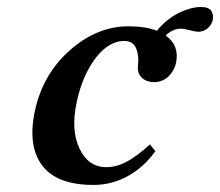

<svg xmlns="http://www.w3.org/2000/svg" viewBox="-20 -519 629 549"><path d="M546.9 -428.2Q539.1 -428.2 522.2 -432.6Q505.4 -437 497.1 -437Q474.1 -437 453.6 -417.5Q493.7 -388.7 483.4 -339.8Q481 -328.1 475.3 -318.1Q469.7 -308.1 461.9 -300.5Q454.1 -293 443.6 -288.6Q433.1 -284.2 421.4 -284.2Q397.9 -284.2 385 -297.4Q372.1 -310.5 374.5 -331.1Q377.9 -359.9 369.1 -380.9Q360.4 -401.9 334.5 -401.9Q307.6 -401.9 281.2 -381.6Q254.9 -361.3 232.7 -320.6Q210.4 -279.8 199.2 -226.1Q182.1 -146.5 207.5 -93.8Q232.9 -41 283.7 -41Q312 -41 340.6 -55.7Q369.1 -70.3 408.7 -106L424.3 -86.9Q391.6 -41 345.7 -15.6Q299.8 9.8 247.1 9.8Q142.6 9.8 100.6 -45.9Q58.6 -101.6 79.6 -201.2Q102.1 -306.6 179.7 -375.2Q257.3 -443.8 347.2 -443.8Q396 -443.8 428.7 -431.2Q442.9 -448.7 460 -462.2Q477.1 -475.6 493.9 -483.4Q510.7 -491.2 525.9 -495.1Q541 -499 554.2 -499Q577.1 -499 584.2 -487.8Q591.3 -476.6 588.4 -462.9Q586.4 -453.1 580.3 -445.1Q574.2 -437 565.4 -432.6Q556.6 -428.2 546.9 -428.2Z"/></svg>

Font: Linux Libertine Slanted
Style: Semibold Slanted
Weight: 600
Designer: Philipp H. Poll
Foundry: Philipp H. Poll
Version: Version 5.1.1